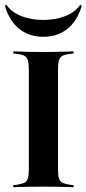

<svg xmlns="http://www.w3.org/2000/svg" viewBox="-26 -787 363 807"><path d="M146 -2.4Q121 -2.4 98.8 -2Q76.6 -1.6 59.3 -1.2Q41.9 -0.8 29.8 0V-8.9L45.2 -10.5Q66.1 -13.7 77 -19.4Q87.9 -25 91.5 -38.7Q95.2 -52.4 95.2 -78.2V-492.7Q95.2 -518.5 91.5 -532.3Q87.9 -546 77 -552Q66.1 -558.1 45.2 -560.5L29.8 -562.1V-571Q41.9 -571 59.3 -570.2Q76.6 -569.4 98.8 -569Q121 -568.5 146 -568.5H157.3H166.9Q192.7 -568.5 214.5 -569Q236.3 -569.4 254 -570.2Q271.8 -571 283.1 -571V-562.1L267.7 -560.5Q246.8 -558.1 235.9 -552Q225 -546 221.4 -532.3Q217.7 -518.5 217.7 -492.7V-78.2Q217.7 -52.4 221.4 -38.7Q225 -25 235.9 -19.4Q246.8 -13.7 267.7 -10.5L283.1 -8.9V0Q271.8 -0.8 254 -1.2Q236.3 -1.6 214.5 -2Q192.7 -2.4 166.9 -2.4H157.3ZM155.6 -632.3Q96.8 -632.3 55.2 -665.3Q13.7 -698.4 -5.6 -762.9L0.8 -766.9Q22.6 -735.5 63.7 -719.4Q104.8 -703.2 155.6 -703.2Q207.3 -703.2 248.4 -719.4Q289.5 -735.5 311.3 -766.9L317.7 -762.9Q298.4 -698.4 256.9 -665.3Q215.3 -632.3 155.6 -632.3Z"/></svg>

Font: Playfair 144pt SemiCondensed
Style: Bold
Weight: 700
Width: 4
Designer: Claus Eggers Sørensen
Foundry: Claus Eggers Sørensen
Version: Version 2.203